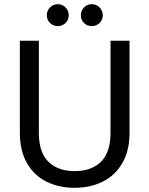

<svg xmlns="http://www.w3.org/2000/svg" viewBox="-20 -892 715 919"><path d="M166 -697V-256Q166 -163 211.5 -118Q257 -73 338 -73Q418 -73 463.5 -118Q509 -163 509 -256V-697H600V-257Q600 -170 565 -110.5Q530 -51 470.5 -22Q411 7 337 7Q263 7 203.5 -22Q144 -51 109.5 -110.5Q75 -170 75 -257V-697ZM257 -767Q235 -767 219.5 -782Q204 -797 204 -819Q204 -841 219.5 -856.5Q235 -872 257 -872Q278 -872 293.5 -856.5Q309 -841 309 -819Q309 -797 293.5 -782Q278 -767 257 -767ZM419 -767Q397 -767 382 -782Q367 -797 367 -819Q367 -841 382 -856.5Q397 -872 419 -872Q441 -872 456.5 -856.5Q472 -841 472 -819Q472 -797 456.5 -782Q441 -767 419 -767Z"/></svg>

Font: A Bank Premium Regular
Style: Regular
Weight: 400
Designer: Ninad Kale (Devanagari), Jonny Pinhorn (Latin), Htun Naung (Myanmar)
Foundry: Indian Type Foundry
Version: 4.004